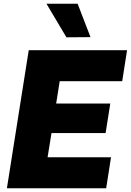

<svg xmlns="http://www.w3.org/2000/svg" viewBox="-20 -1009 701 1029"><path d="M396 -989 465 -810 336 -809 229 -989ZM661 -740 635 -574H300L281 -454H571L546 -296H256L235 -166H575L549 0H17L134 -740Z"/></svg>

Font: Be Vietnam Black
Style: Italic
Weight: 900
Italic angle: -9°
Designer: Lam Bao; Tony Le; Vietanh Nguyen
Foundry: Yellow Type Foundry
Version: Version 5.000